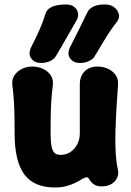

<svg xmlns="http://www.w3.org/2000/svg" viewBox="-20 -815 581 854"><path d="M504 -62Q511 -31 490.5 -8.5Q470 14 431 14Q412 14 398.5 5.5Q385 -3 377 -18Q374 -24 370 -25.5Q366 -27 361 -26Q352 -23 340 -15.5Q328 -8 311 0Q294 8 272.5 13.5Q251 19 225 19Q131 19 88 -39.5Q45 -98 45 -221Q45 -263 44.5 -296Q44 -329 42 -362.5Q40 -396 35 -436Q32 -461 44 -479.5Q56 -498 77.5 -508.5Q99 -519 124 -519Q150 -519 172 -508.5Q194 -498 206 -479.5Q218 -461 215 -436Q210 -396 208 -362.5Q206 -329 205.5 -296Q205 -263 205 -221Q205 -184 209.5 -163Q214 -142 223.5 -134Q233 -126 250 -126Q273 -126 292 -138Q311 -150 323 -172Q335 -194 335 -221Q335 -263 335 -297Q335 -331 335 -364.5Q335 -398 335 -440Q335 -476 356.5 -497.5Q378 -519 414 -519Q439 -519 460.5 -509Q482 -499 494.5 -481Q507 -463 505 -438Q501 -386 498 -333Q495 -280 493.5 -230Q492 -180 494.5 -137Q497 -94 504 -62ZM230 -568Q223 -553 204 -544Q185 -535 165 -535H161Q134 -535 119 -555Q104 -575 119 -606Q139 -645 155.5 -682Q172 -719 183 -756Q188 -770 200.5 -778.5Q213 -787 231 -791Q249 -795 269 -795H276Q297 -795 310.5 -784Q324 -773 327 -756Q330 -739 319 -722Q297 -684 275 -645Q253 -606 230 -568ZM403 -568Q396 -553 377 -544Q358 -535 338 -535H334Q307 -535 292 -555Q277 -575 292 -606Q312 -645 331 -683.5Q350 -722 369 -761Q376 -776 395 -785.5Q414 -795 442 -795H449Q472 -795 488 -782.5Q504 -770 508.5 -752.5Q513 -735 500 -718Q471 -681 448.5 -643.5Q426 -606 403 -568Z"/></svg>

Font: Winky Sans
Style: Bold
Weight: 700
Designer: Simon Atzbach
Foundry: typofactur
Version: Version 1.205